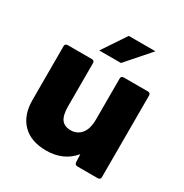

<svg xmlns="http://www.w3.org/2000/svg" viewBox="-171 -871 977 1017"><g transform="rotate(30 317.5 -362.5)"><path d="M250 10Q156 10 105 -42Q54 -94 54 -185V-516Q54 -530 70 -531H218Q233 -531 234 -516V-252Q234 -197 252 -172.5Q270 -148 309 -148Q348 -148 372.5 -177.5Q397 -207 397 -265V-516Q397 -530 413 -531H561Q576 -531 577 -516V-16Q577 -1 561 0H436Q421 0 419 -16L417 -64Q355 10 250 10ZM362 -590H229L326 -735H489Z"/></g></svg>

Font: YamahaIndonesia935. App XBold
Style: Regular
Weight: 800
Designer: Dalton Maag Ltd
Foundry: Dalton Maag Ltd
Version: Version 1.002; January 01, 2024; Regular/Italic